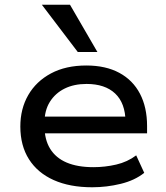

<svg xmlns="http://www.w3.org/2000/svg" viewBox="-20 -783 704 812"><path d="M370 9Q275 9 207 -21.5Q139 -52 102.5 -109.5Q66 -167 66 -248Q66 -323 99.5 -381Q133 -439 195.5 -472.5Q258 -506 345 -506Q427 -506 484.5 -475Q542 -444 572 -386.5Q602 -329 602 -250V-219H146V-290H532L511 -268Q510 -347 467 -387.5Q424 -428 346 -428Q293 -428 253.5 -408.5Q214 -389 191 -352.5Q168 -316 168 -263V-251Q168 -193 192 -154Q216 -115 262 -95.5Q308 -76 375 -76Q424 -76 471.5 -87Q519 -98 556 -126L590 -52Q550 -20 490.5 -5.5Q431 9 370 9ZM309 -563 157 -763H276L392 -563Z"/></svg>

Font: Nunito Sans 7pt SemiExpanded Medium
Style: Regular
Weight: 500
Width: 6
Designer: Vernon Adams
Foundry: Vernon Adams
Version: Version 3.101;gftools[0.9.27]